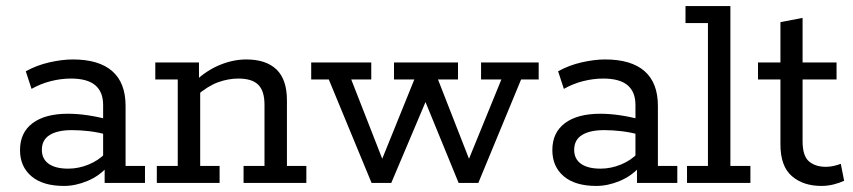

<svg xmlns="http://www.w3.org/2000/svg" viewBox="-20 -603 2812 633"><path d="M191 10Q121 10 83.5 -22Q46 -54 46 -108Q46 -166 87.5 -197Q129 -228 204 -228Q235 -228 269 -223Q303 -218 336 -209L320 -199V-257Q320 -300 294 -322Q268 -344 214 -344Q181 -344 147.5 -335.5Q114 -327 84 -310L65 -368Q101 -388 143 -397.5Q185 -407 220 -407Q306 -407 350 -368.5Q394 -330 394 -254V-56H458V0H325V-63L336 -55Q308 -23 268.5 -6.5Q229 10 191 10ZM205 -47Q239 -47 272 -60.5Q305 -74 328 -98L320 -74V-179L336 -158Q304 -167 274 -170.5Q244 -174 217 -174Q170 -174 144 -158Q118 -142 118 -109Q118 -79 140.5 -63Q163 -47 205 -47Z M497 0V-56H566V-341H492V-397H636V-339L623 -335Q661 -371 705 -389Q749 -407 792 -407Q857 -407 891.5 -374Q926 -341 926 -272V-56H990V0H783V-56H852V-258Q852 -303 831.5 -323.5Q811 -344 766 -344Q733 -344 699.5 -332Q666 -320 627 -287L640 -315V-56H704V0Z M1205 0 1064 -341H1006V-397H1204V-341H1138L1251 -52H1229L1346 -341H1279V-397H1490V-341H1424L1537 -52H1515L1633 -341H1566V-397H1756V-341H1698L1557 0H1492L1372 -293H1394L1270 0Z M1946 10Q1876 10 1838.5 -22Q1801 -54 1801 -108Q1801 -166 1842.5 -197Q1884 -228 1959 -228Q1990 -228 2024 -223Q2058 -218 2091 -209L2075 -199V-257Q2075 -300 2049 -322Q2023 -344 1969 -344Q1936 -344 1902.5 -335.5Q1869 -327 1839 -310L1820 -368Q1856 -388 1898 -397.5Q1940 -407 1975 -407Q2061 -407 2105 -368.5Q2149 -330 2149 -254V-56H2213V0H2080V-63L2091 -55Q2063 -23 2023.5 -6.5Q1984 10 1946 10ZM1960 -47Q1994 -47 2027 -60.5Q2060 -74 2083 -98L2075 -74V-179L2091 -158Q2059 -167 2029 -170.5Q1999 -174 1972 -174Q1925 -174 1899 -158Q1873 -142 1873 -109Q1873 -79 1895.5 -63Q1918 -47 1960 -47Z M2245 0V-56H2314V-527H2240V-583H2388V-56H2454V0Z M2688 10Q2628 10 2590.5 -22.5Q2553 -55 2553 -127V-341H2479V-397H2553V-530L2626 -544V-397H2738V-341H2626V-138Q2626 -89 2647 -71Q2668 -53 2703 -53Q2716 -53 2729 -56Q2742 -59 2752 -63L2763 -7Q2748 0 2728.5 5Q2709 10 2688 10Z"/></svg>

Font: Rokkitt SemiBold
Style: Regular
Weight: 400
Version: Version 3.103